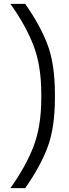

<svg xmlns="http://www.w3.org/2000/svg" viewBox="-20 -860 357 1000"><path d="M266 -370V-350Q266 -193 227 -91Q188 11 111 120H34Q114 8 154.5 -97Q195 -202 195 -350V-370Q195 -518 154.5 -623Q114 -728 34 -840H111Q188 -731 227 -629Q266 -527 266 -370Z"/></svg>

Font: Cooper Hewitt
Style: Book
Weight: 705
Designer: Village Type and Design LLC
Foundry: Cooper Hewitt Smithsonian Design Museum
Version: 1.000; ttfautohint (v1.8.1)